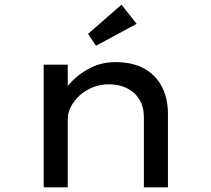

<svg xmlns="http://www.w3.org/2000/svg" viewBox="-20 -802 904 822"><path d="M167 0V-525H270V-391L239 -386Q257 -423 291 -457Q325 -491 371.5 -513.5Q418 -536 474 -536Q548 -536 598 -508Q648 -480 673.5 -430Q699 -380 699 -314V0H596V-300Q596 -345 576.5 -376.5Q557 -408 523.5 -424.5Q490 -441 446 -441Q408 -441 375.5 -427.5Q343 -414 319.5 -392Q296 -370 283 -344Q270 -318 270 -292V0H219Q197 0 184 0Q171 0 167 0ZM391 -606 357 -657 500 -782 565 -700Z"/></svg>

Font: Lexend Mega
Style: Regular
Weight: 400
Designer: Bonnie Shaver-Troup, Thomas Jockin
Foundry: Lexend
Version: Version 1.007